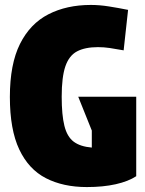

<svg xmlns="http://www.w3.org/2000/svg" viewBox="-20 -748 587 778"><path d="M230 -356Q230 -282 241 -238Q252 -194 278.5 -174Q305 -154 352 -150V-219L297 -356H532V-34Q500 -13 449 -1.5Q398 10 332 10Q236 10 166 -26Q96 -62 58 -142.5Q20 -223 20 -355Q20 -488 61 -570Q102 -652 176 -690Q250 -728 348 -728Q383 -728 421 -722Q459 -716 499 -708L481 -544Q448 -550 424.5 -553.5Q401 -557 377 -557Q325 -557 292.5 -540Q260 -523 245 -479.5Q230 -436 230 -356Z"/></svg>

Font: Protest Strike
Style: Regular
Weight: 400
Designer: Octavio Pardo
Foundry: Ashler Design
Version: Version 2.005; ttfautohint (v1.8.4.7-5d5b)